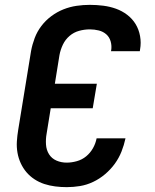

<svg xmlns="http://www.w3.org/2000/svg" viewBox="-20 -763 640 791"><path d="M255 8Q231 8 207.5 5Q184 2 162.5 -5Q141 -12 122 -24.5Q103 -37 89 -53.5Q75 -70 65.5 -90.5Q56 -111 52 -134Q48 -157 49.5 -180.5Q51 -204 55 -228L108 -553Q113 -580 123 -606.5Q133 -633 150.5 -656Q168 -679 191.5 -696.5Q215 -714 241.5 -724.5Q268 -735 295.5 -739Q323 -743 350 -743Q378 -743 405.5 -739.5Q433 -736 458 -727Q483 -718 504 -702Q525 -686 538.5 -664Q552 -642 557 -614.5Q562 -587 557 -559Q557 -557 556.5 -555.5Q556 -554 556 -552H437Q437 -553 437.5 -554Q438 -555 438 -555Q441 -574 436 -592Q431 -610 418 -621.5Q405 -633 387 -637.5Q369 -642 350 -642Q328 -642 306 -636Q284 -630 266.5 -615Q249 -600 239 -579Q229 -558 225 -536L206 -418H379L362 -317H189L172 -212Q168 -190 169.5 -167.5Q171 -145 182 -127.5Q193 -110 212.5 -101.5Q232 -93 255 -93Q275 -93 296.5 -99Q318 -105 335 -119Q352 -133 363 -152.5Q374 -172 378 -193H497Q491 -165 480.5 -138.5Q470 -112 453 -88.5Q436 -65 413 -45.5Q390 -26 363.5 -13.5Q337 -1 309.5 3.5Q282 8 255 8Z"/></svg>

Font: Iosevka Curly Extended Oblique
Style: Bold
Weight: 700
Width: 7
Italic angle: -9°
Monospace: yes
Designer: Belleve Invis
Foundry: Belleve Invis
Version: Version 11.1.0; ttfautohint (v1.8.3)